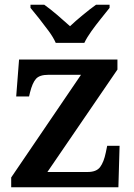

<svg xmlns="http://www.w3.org/2000/svg" viewBox="-20 -786 562 806"><path d="M27 0V-41L320 -472H183Q146 -472 131 -455Q116 -438 106 -398L102 -381H48L60 -536H473V-494L179 -64H348Q385 -64 400.5 -85Q416 -106 424 -145L430 -174H482L477 0ZM214 -606Q204 -629 184.5 -655.5Q165 -682 144.5 -708Q124 -734 108 -753V-766H166Q190 -749 220.5 -723Q251 -697 274 -676Q296 -697 327.5 -723Q359 -749 383 -766H440V-753Q425 -734 404 -708Q383 -682 364 -655.5Q345 -629 334 -606Z"/></svg>

Font: Noto Serif Telugu SemiBold
Style: Regular
Weight: 600
Designer: Jelle Bosma - Monotype Design Team
Foundry: Monotype Imaging Inc.
Version: Version 2.005; ttfautohint (v1.8.4.7-5d5b)